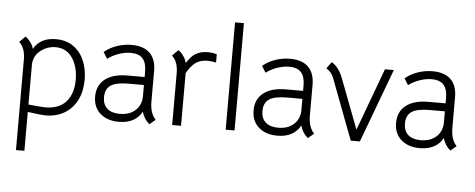

<svg xmlns="http://www.w3.org/2000/svg" viewBox="-59 -880 3199 1294"><g transform="rotate(5 1540.5 -233.0)"><path d="M506 -252Q506 -175 477 -116Q448 -57 393 -23.5Q338 10 262 10Q237 10 143 -3V260H86V-352Q86 -431 44 -468L84 -508Q101 -496 117 -475Q133 -454 140 -429Q183 -508 291 -508Q360 -508 408.5 -473.5Q457 -439 481.5 -381Q506 -323 506 -252ZM446 -247Q446 -336 405.5 -395Q365 -454 293 -454Q236 -454 191.5 -419Q147 -384 143 -328V-53Q235 -44 257 -44Q351 -44 398.5 -98.5Q446 -153 446 -247Z M915 -72Q895 -33 855.5 -11.5Q816 10 760 10Q681 10 633.5 -32Q586 -74 586 -146Q586 -222 639.5 -264Q693 -306 791 -306H907V-342Q907 -402 881 -431Q855 -460 801 -460Q761 -460 719 -445.5Q677 -431 644 -406L617 -450Q654 -481 702.5 -497.5Q751 -514 802 -514Q883 -514 925 -472.5Q967 -431 967 -353V-144Q967 -67 1006 -25L967 8Q948 -7 936.5 -25Q925 -43 915 -72ZM907 -177V-252H805Q720 -252 683 -227.5Q646 -203 646 -147Q646 -97 676 -70.5Q706 -44 761 -44Q828 -44 867.5 -81Q907 -118 907 -177Z M1378 -501V-445Q1349 -452 1320 -452Q1269 -452 1237 -427Q1205 -402 1180 -356V0H1120V-350Q1120 -429 1078 -466L1118 -506Q1136 -495 1152 -473Q1168 -451 1175 -424Q1203 -470 1231 -487Q1266 -510 1318 -510Q1348 -510 1378 -501Z M1482 -726H1542V0H1482Z M1987 -72Q1967 -33 1927.5 -11.5Q1888 10 1832 10Q1753 10 1705.5 -32Q1658 -74 1658 -146Q1658 -222 1711.5 -264Q1765 -306 1863 -306H1979V-342Q1979 -402 1953 -431Q1927 -460 1873 -460Q1833 -460 1791 -445.5Q1749 -431 1716 -406L1689 -450Q1726 -481 1774.5 -497.5Q1823 -514 1874 -514Q1955 -514 1997 -472.5Q2039 -431 2039 -353V-144Q2039 -67 2078 -25L2039 8Q2020 -7 2008.5 -25Q1997 -43 1987 -72ZM1979 -177V-252H1877Q1792 -252 1755 -227.5Q1718 -203 1718 -147Q1718 -97 1748 -70.5Q1778 -44 1833 -44Q1900 -44 1939.5 -81Q1979 -118 1979 -177Z M2122 -471 2155 -516Q2206 -485 2234 -408L2360 -77L2516 -499H2576L2390 0H2328L2171 -415Q2164 -432 2150.5 -447.5Q2137 -463 2122 -471Z M2951 -72Q2931 -33 2891.5 -11.5Q2852 10 2796 10Q2717 10 2669.5 -32Q2622 -74 2622 -146Q2622 -222 2675.5 -264Q2729 -306 2827 -306H2943V-342Q2943 -402 2917 -431Q2891 -460 2837 -460Q2797 -460 2755 -445.5Q2713 -431 2680 -406L2653 -450Q2690 -481 2738.5 -497.5Q2787 -514 2838 -514Q2919 -514 2961 -472.5Q3003 -431 3003 -353V-144Q3003 -67 3042 -25L3003 8Q2984 -7 2972.5 -25Q2961 -43 2951 -72ZM2943 -177V-252H2841Q2756 -252 2719 -227.5Q2682 -203 2682 -147Q2682 -97 2712 -70.5Q2742 -44 2797 -44Q2864 -44 2903.5 -81Q2943 -118 2943 -177Z"/></g></svg>

Font: Bellota Text
Style: Regular
Weight: 400
Designer: Kemie Guaida
Foundry: Kemie Guaida
Version: Version 4.001